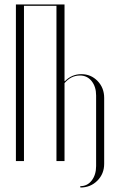

<svg xmlns="http://www.w3.org/2000/svg" viewBox="-20 -719 527 857"><path d="M51 -699H268V-357H270Q301 -388 343 -388Q386 -388 415.5 -357.5Q445 -327 445 -282V12Q445 57 414.5 87.5Q384 118 339 118L338 112Q370 112 389.5 86.5Q409 61 409 22V-293Q409 -332 389 -357Q369 -382 337 -382Q297 -382 268 -348V0H232V-693H87V0H51Z"/></svg>

Font: Moniqa ExtLt Narrow Display
Style: Regular
Weight: 200
Width: 4
Designer: Rajesh Rajput
Foundry: Rajesh Rajput
Version: Version 1.000